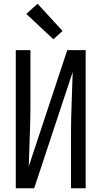

<svg xmlns="http://www.w3.org/2000/svg" viewBox="-20 -1002 540 1022"><path d="M64 0V-735H142V-441Q142 -360 138.5 -278.5Q135 -197 133 -116L338 -735H436V0H358V-294Q358 -375 361.5 -456.5Q365 -538 367 -619L162 0ZM264 -793 120 -928 180 -982 313 -837Z"/></svg>

Font: Zed Sans
Style: Regular
Weight: 400
Designer: Belleve Invis
Foundry: Belleve Invis
Version: Version 1.0.0; ttfautohint (v1.8.4)